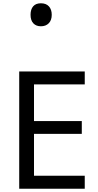

<svg xmlns="http://www.w3.org/2000/svg" viewBox="-20 -1149 596 1169"><path d="M496 0H97V-714H496V-635H187V-412H478V-334H187V-79H496ZM229 -989Q200 -989 183 -1007Q166 -1025 166 -1059Q166 -1092 182 -1110.5Q198 -1129 229 -1129Q261 -1129 278 -1110Q295 -1091 295 -1059Q295 -1026 277 -1007.5Q259 -989 229 -989Z"/></svg>

Font: Noto Sans Tifinagh Rhissa Ixa
Style: Regular
Weight: 400
Designer: JamraPatel
Foundry: JamraPatel LLC
Version: Version 2.006; ttfautohint (v1.8.4.7-5d5b)